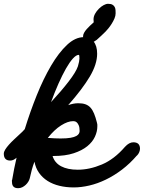

<svg xmlns="http://www.w3.org/2000/svg" viewBox="-74 -942 755 1008"><path d="M431 -731Q411 -716 395 -716Q362 -716 362 -751Q362 -760 367.5 -770Q373 -780 381.5 -789.5Q390 -799 399 -807.5Q408 -816 415 -822Q417 -824 417 -824Q417 -824 418 -825Q417 -830 417 -840Q417 -855 425 -869.5Q433 -884 445 -896Q457 -908 470 -915Q483 -922 493 -922Q508 -922 516 -917.5Q524 -913 528 -905.5Q532 -898 532.5 -889Q533 -880 533 -872Q533 -859 527 -845Q521 -831 512.5 -817.5Q504 -804 495 -793Q486 -782 480 -776Q460 -756 433 -732ZM435 -294V-297ZM310 -306Q282 -306 246.5 -283.5Q211 -261 177 -218Q216 -215 244 -215Q276 -215 296 -218.5Q316 -222 326.5 -228Q337 -234 340.5 -241Q344 -248 344 -254Q344 -273 339.5 -283.5Q335 -294 329.5 -299Q324 -304 318.5 -305Q313 -306 310 -306ZM-10 1Q-5 -28 0.5 -56.5Q6 -85 13 -114Q-4 -99 -20 -99Q-54 -99 -54 -135Q-54 -145 -46.5 -157Q-39 -169 -27 -182.5Q-15 -196 -0.5 -209.5Q14 -223 29 -237Q45 -251 56 -264Q84 -355 119 -442Q154 -529 194 -597Q234 -665 277.5 -706Q321 -747 366 -747Q398 -747 417 -724.5Q436 -702 436 -660Q436 -605 397.5 -540Q359 -475 284 -390Q298 -395 311 -397.5Q324 -400 337 -400Q359 -400 374.5 -394.5Q390 -389 401 -377Q412 -365 420 -345.5Q428 -326 435 -298V-297Q437 -291 437 -287Q437 -283 437 -278Q437 -252 424.5 -224.5Q412 -197 384.5 -174.5Q357 -152 313 -137.5Q269 -123 206 -123H204H202Q213 -87 247 -69Q281 -51 334 -51Q396 -51 461 -78.5Q526 -106 582 -171Q604 -195 626 -195Q661 -195 661 -161Q661 -153 657 -143Q653 -133 644 -124L645 -126Q608 -83 566.5 -51.5Q525 -20 481.5 1Q438 22 395 32Q352 42 313 42Q273 42 238 33.5Q203 25 176 8Q149 -9 131 -34.5Q113 -60 107 -93Q99 -73 93 -50.5Q87 -28 82 -5Q80 3 74.5 12Q69 21 61 28.5Q53 36 43 41Q33 46 21 46Q-11 46 -11 14Q-11 11 -11.5 8Q-12 5 -10 1ZM114 -322Q134 -342 154.5 -363.5Q175 -385 194 -406Q184 -380 174.5 -352Q165 -324 156 -296ZM340 -654Q326 -654 308.5 -634.5Q291 -615 272 -581.5Q253 -548 233 -503Q213 -458 194 -406Q247 -463 286 -513.5Q325 -564 335 -594Q343 -621 343 -634Q343 -639 342.5 -646.5Q342 -654 340 -654Z"/></svg>

Font: Discipuli Britannica Bold
Style: Regular
Weight: 700
Designer: Peter Wiegel
Foundry: Peter Wiegel
Version: Version 0.001 2009